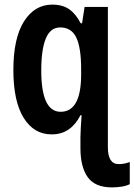

<svg xmlns="http://www.w3.org/2000/svg" viewBox="-20 -573 583 833"><path d="M207 -553Q251 -553 280 -533Q309 -513 330 -472H336L347 -543H448V66Q448 139 495 139Q509 139 520.5 136.5Q532 134 543 130V226Q530 233 509 236.5Q488 240 466 240Q392 240 360.5 195.5Q329 151 329 70V23Q329 6 330.5 -19Q332 -44 334 -73H329Q309 -33 278 -11.5Q247 10 204 10Q127 10 82.5 -62Q38 -134 38 -269Q38 -407 84 -480Q130 -553 207 -553ZM241 -454Q199 -454 179 -406.5Q159 -359 159 -267Q159 -88 243 -88Q332 -88 332 -250V-274Q332 -366 311 -410Q290 -454 241 -454Z"/></svg>

Font: Avrile Sans Condensed SemiBold
Style: Regular
Weight: 600
Width: 3
Designer: Monotype Design Team
Foundry: Monotype Imaging Inc.
Version: Version 2.001;September 10, 2019;FontCreator 11.5.0.2425 64-